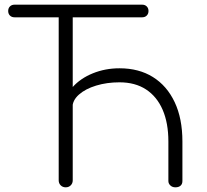

<svg xmlns="http://www.w3.org/2000/svg" viewBox="-20 -801 885 821"><path d="M730 0Q717 0 708.5 -8Q700 -16 700 -27V-196Q700 -275 675.5 -331.5Q651 -388 604.5 -418.5Q558 -449 491 -449Q437 -449 391 -435Q345 -421 317.5 -396.5Q290 -372 290 -342H252Q257 -391 290.5 -428.5Q324 -466 377 -487.5Q430 -509 491 -509Q574 -509 634 -471.5Q694 -434 727 -364Q760 -294 760 -196V-27Q760 -14 752 -7Q744 0 730 0ZM261 0Q248 0 239.5 -8.5Q231 -17 231 -30V-751Q231 -764 239.5 -772.5Q248 -781 261 -781Q274 -781 282.5 -772.5Q291 -764 291 -751V-30Q291 -17 282.5 -8.5Q274 0 261 0ZM42 -727Q30 -727 22.5 -734.5Q15 -742 15 -754Q15 -766 22.5 -773.5Q30 -781 42 -781H588Q600 -781 607.5 -773.5Q615 -766 615 -754Q615 -742 607.5 -734.5Q600 -727 588 -727Z"/></svg>

Font: ComfortaaLight
Style: Regular
Weight: 300
Designer: Johan Aakerlund
Foundry: Johan Aakerlund
Version: Version 3.104; ttfautohint (v1.8.1.43-b0c9)